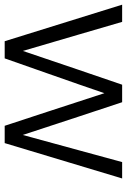

<svg xmlns="http://www.w3.org/2000/svg" viewBox="118 -660 541 819"><g transform="rotate(90 388.5 -250.5)"><path d="M228 0 292.5 -183.6C329.6 -288.6 357.4 -369.1 376.5 -425.3L455.6 -182.6L515.6 0H589.4L740.2 -501H670.4C664.1 -478.5 647 -416 619.1 -313L554.7 -77.1C536.6 -132.3 510.7 -211.9 476.6 -314.9L415 -501H340.3L276.4 -314L196.3 -77.6L126.5 -315.4L72.3 -501H-1L154.8 0Z"/></g></svg>

Font: Ride Light
Style: Regular
Weight: 300
Version: Version 3.000